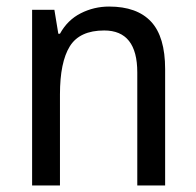

<svg xmlns="http://www.w3.org/2000/svg" viewBox="-20 -566 599 586"><path d="M313 -546Q398 -546 441 -500Q484 -454 484 -355V0H399V-345Q399 -473 298 -473Q223 -473 193 -424.5Q163 -376 163 -278V0H78V-536H146L158 -463H163Q186 -505 226.5 -525.5Q267 -546 313 -546Z"/></svg>

Font: Noto Sans Khmer SemiCondensed
Style: Regular
Weight: 400
Width: 4
Designer: Danh Hong and the Monotype Design Team
Foundry: Monotype Imaging Inc.
Version: Version 2.004; ttfautohint (v1.8.4.7-5d5b)